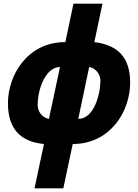

<svg xmlns="http://www.w3.org/2000/svg" viewBox="-20 -780 746 1040"><path d="M218 0 167 240H323L374 0C578 0 685 -177 685 -332C685 -471 617 -536 491 -552L535 -760H378L334 -552C126 -552 23 -370 23 -221C23 -82 91 -12 218 0ZM305 -417 245 -136C201 -144 184 -185 184 -209C184 -302 229 -417 305 -417ZM404 -136 463 -417C507 -409 524 -368 524 -344C524 -269 489 -136 404 -136Z"/></svg>

Font: Noto Sans ExtraCondensed Black
Style: Italic
Weight: 900
Width: 2
Italic angle: -12°
Designer: Monotype Design Team
Foundry: Monotype Imaging Inc.
Version: Version 2.013